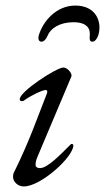

<svg xmlns="http://www.w3.org/2000/svg" viewBox="-20 -657 378 691"><path d="M251 -637C183 -637 135 -581 120 -531C116 -518 119 -507 129 -507C139 -507 147 -518 151 -528C161 -554 194 -577 244 -577C294 -577 306 -553 303 -528C302 -518 302 -507 312 -507C322 -507 330 -518 334 -531C348 -578 326 -637 251 -637ZM66 14C127 14 244 -92 244 -134C244 -137 241 -139 238 -139C236 -139 235 -138 234 -137C196 -99 151 -52 124 -52C117 -52 108 -54 108 -64C108 -72 110 -82 115 -93L237 -382C241 -391 224 -414 208 -414C184 -414 51 -328 51 -300C51 -295 54 -293 59 -293C61 -293 64 -293 66 -295C90 -313 133 -333 144 -333C151 -333 151 -327 149 -321C120 -248 85 -146 30 -36C27 -30 27 -25 27 -20C27 -4 43 14 66 14Z"/></svg>

Font: EB Garamond
Style: Italic
Weight: 400
Italic angle: -17.2°
Designer: Georg Duffner and Octavio Pardo
Foundry: Georg Duffner
Version: Version 1.000;PS 001.000;hotconv 1.0.88;makeotf.lib2.5.64775